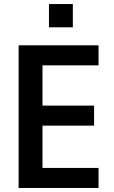

<svg xmlns="http://www.w3.org/2000/svg" viewBox="-20 -929 563 949"><path d="M72 0V-705H467V-606H190V-407H445V-308H190V-99H467V0ZM222 -794V-909H340V-794Z"/></svg>

Font: Nunito Sans 10pt Condensed
Style: Bold
Weight: 700
Width: 3
Designer: Vernon Adams
Foundry: Vernon Adams
Version: Version 3.101;gftools[0.9.27]